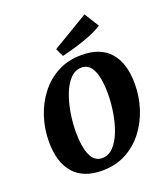

<svg xmlns="http://www.w3.org/2000/svg" viewBox="-143 -879 868 993"><g transform="rotate(-20 290.5 -382.5)"><path d="M249 13Q146 13 93 -47.5Q40 -108 40 -221Q40 -291 61 -356Q82 -421 122 -473Q162 -525 219.5 -555.5Q277 -586 351 -586Q455 -586 507.5 -525.5Q560 -465 560 -352Q560 -282 539 -217Q518 -152 478 -100Q438 -48 380.5 -17.5Q323 13 249 13ZM271 -48Q306 -48 332.5 -75.5Q359 -103 376.5 -148Q394 -193 403 -247Q412 -301 412 -353Q412 -434 391.5 -479.5Q371 -525 329 -525Q294 -525 267.5 -497.5Q241 -470 223.5 -425Q206 -380 197 -326.5Q188 -273 188 -220Q188 -138 208.5 -93Q229 -48 271 -48ZM260 -614 239 -659 438 -778 488 -698Q461 -680 421.5 -664Q382 -648 339.5 -635.5Q297 -623 260 -614Z"/></g></svg>

Font: Yrsa
Style: Bold Italic
Weight: 700
Italic angle: -7.10001°
Version: Version 2.004